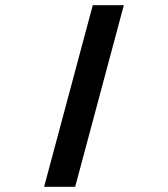

<svg xmlns="http://www.w3.org/2000/svg" viewBox="-20 -720 647 740"><path d="M150 0H269.7L457.3 -700H337.6Z"/></svg>

Font: Abstante
Style: Regular
Weight: 500
Designer: Valerio Brotto (Silverblur_type)
Version: Version 1.000;Glyphs 3.1.2 (3151)